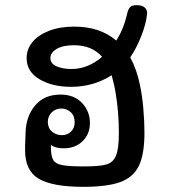

<svg xmlns="http://www.w3.org/2000/svg" viewBox="-20 -724 667 743"><path d="M549 -668Q545 -631 526.5 -584Q508 -537 484 -502Q510 -454 522 -393Q530 -356 534.5 -305.5Q539 -255 539 -211Q539 -127 517.5 -82.5Q496 -38 445.5 -19.5Q395 -1 302 -1Q184 -1 130.5 -32Q77 -63 77 -143Q77 -166 78 -181L79 -212Q81 -275 116.5 -316.5Q152 -358 214 -358Q267 -358 297.5 -325.5Q328 -293 328 -248Q328 -205 299.5 -177.5Q271 -150 226 -150Q195 -150 177 -163V-149Q178 -118 186.5 -104Q195 -90 221 -85Q247 -80 305 -80Q365 -80 391.5 -87.5Q418 -95 429 -122Q440 -149 440 -209Q440 -288 428 -361Q423 -394 412 -433Q342 -388 255 -388Q182 -388 132.5 -417.5Q83 -447 83 -499Q83 -533 105 -560.5Q127 -588 169 -604.5Q211 -621 267 -621Q367 -621 430 -567Q459 -612 473 -675Q477 -690 484 -697Q491 -704 509 -704Q530 -704 540.5 -694.5Q551 -685 549 -668ZM375 -504Q336 -549 266 -549Q223 -549 199 -534.5Q175 -520 175 -499Q175 -478 198.5 -467.5Q222 -457 257 -457Q320 -457 375 -504ZM165 -251Q166 -227 182 -214Q198 -201 220 -201Q240 -201 254.5 -214.5Q269 -228 269 -251Q269 -276 253.5 -290Q238 -304 217 -304Q195 -304 180 -289Q165 -274 165 -251Z"/></svg>

Font: Mali Medium
Style: Regular
Weight: 500
Version: Version 1.000; ttfautohint (v1.6)